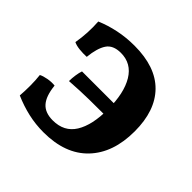

<svg xmlns="http://www.w3.org/2000/svg" viewBox="-126 -588 718 718"><g transform="rotate(45 233.0 -229.0)"><path d="M190 6Q148 6 108.5 -3Q69 -12 30 -29Q32 -53 32 -81.5Q32 -110 29 -136Q40 -142 59.5 -145.5Q79 -149 96 -147Q101 -97 121.5 -73.5Q142 -50 183 -50Q243 -50 271.5 -96Q300 -142 300 -225Q300 -311 270.5 -360Q241 -409 185 -409Q144 -409 127 -383.5Q110 -358 105 -308Q86 -307 67 -309Q48 -311 36 -317Q41 -346 42.5 -375Q44 -404 42 -432Q77 -447 117.5 -455.5Q158 -464 202 -464Q314 -464 371.5 -405.5Q429 -347 429 -238Q429 -124 367 -59Q305 6 190 6ZM122 -197Q122 -212 124.5 -229Q127 -246 131 -257H311V-202Q271 -202 225.5 -201.5Q180 -201 122 -197Z"/></g></svg>

Font: Vollkorn SemiBold
Style: Regular
Weight: 600
Designer: Friedrich Althausen
Foundry: Friedrich Althausen
Version: Version 5.000